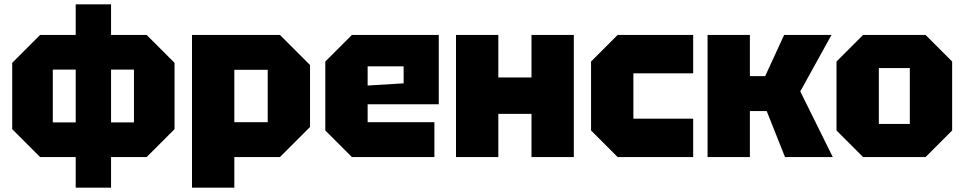

<svg xmlns="http://www.w3.org/2000/svg" viewBox="-20 -720 4419 880"><path d="M36 -128V-432L164 -560H652L780 -432V-128L652 0H164ZM222 -401V-159H594V-401ZM489 140H327V-700H489Z M860 140V-560H1263L1401 -422V-138L1263 0H1054V140ZM1207 -400H1054V-160H1207Z M1471 -122V-438L1593 -560H1991V-242H1665V-160H1971V0H1593ZM1665 -328 1830 -338V-416H1665Z M2070 0V-560H2264V-365H2416V-560H2610V0H2416V-198H2264V0Z M2689 -122V-438L2811 -560H3157V-384H2883V-176H3157V0H2811Z M3223 0V-560H3417V-371H3487L3574 -560H3791L3648 -301L3797 0H3578L3494 -211H3417V0Z M3814 -122V-438L3936 -560H4222L4344 -438V-122L4222 0H3936ZM4008 -152H4150V-408H4008Z"/></svg>

Font: Tektur ExtraBold
Style: Regular
Weight: 800
Designer: Adam Jagosz
Foundry: Adam Jagosz
Version: Version 1.005;gftools[0.9.30]